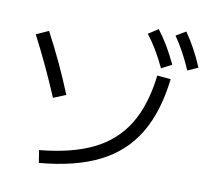

<svg xmlns="http://www.w3.org/2000/svg" viewBox="-88 -916 1113 1020"><g transform="rotate(10 469.0 -406.5)"><path d="M724.6 -561.5 797.9 -554.7Q776.9 -374.5 705.6 -256.8Q634.3 -139.2 506.6 -75.4Q378.9 -11.7 185.5 4.9L174.8 -62.5Q350.6 -79.1 464.6 -135.5Q578.6 -191.9 642.1 -295.9Q705.6 -399.9 724.6 -561.5ZM50.8 -665 117.2 -695.3Q201.2 -537.6 266.6 -376L199.2 -348.6Q132.3 -507.8 50.8 -665ZM636.7 -771.5 689.5 -805.7Q719.7 -766.1 744.4 -724.4Q769 -682.6 793 -631.8L737.3 -602.5Q712.9 -654.3 689 -694.1Q665 -733.9 636.7 -771.5ZM783.2 -787.1 835.9 -818.4Q864.3 -777.8 887.2 -735.6Q910.2 -693.4 932.6 -640.6L877 -615.2Q854 -667.5 831.8 -708.3Q809.6 -749 783.2 -787.1Z"/></g></svg>

Font: Pretendard
Style: Regular
Weight: 400
Designer: Base glyphs from Inter by Rasmus Andersson; Hangeul glyphs from Noto Sans CJK(Source Han Sans) by Jang Soo-young and Kan
Foundry: Kil Hyung-jin
Version: Version 1.309